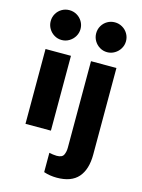

<svg xmlns="http://www.w3.org/2000/svg" viewBox="-146 -824 867 1175"><g transform="rotate(15 288.0 -236.5)"><path d="M63.5 -474.1H224.6V0H63.5ZM49.8 -647.5Q49.8 -673.3 62.5 -695.1Q75.2 -716.8 96.7 -729.2Q118.2 -741.7 144 -741.7Q169.4 -741.7 191.2 -729.2Q212.9 -716.8 225.8 -695.1Q238.8 -673.3 238.8 -647.5Q238.8 -622.1 225.8 -600.3Q212.9 -578.6 191.2 -565.7Q169.4 -552.7 144 -552.7Q118.2 -552.7 96.7 -565.7Q75.2 -578.6 62.5 -600.3Q49.8 -622.1 49.8 -647.5ZM250.5 255.9V133.3Q260.3 135.7 273.9 137.7Q287.6 139.6 297.9 139.6Q332.5 139.6 342 120.1Q351.6 100.6 351.6 74.2V-474.1H512.7V74.2Q512.7 168.5 468.8 218.8Q424.8 269 333 269Q289.6 269 250.5 255.9ZM337.9 -647.5Q337.9 -673.3 350.6 -695.1Q363.3 -716.8 384.8 -729.2Q406.2 -741.7 432.1 -741.7Q457.5 -741.7 479.2 -729.2Q501 -716.8 513.9 -695.1Q526.9 -673.3 526.9 -647.5Q526.9 -622.1 513.9 -600.3Q501 -578.6 479.2 -565.7Q457.5 -552.7 432.1 -552.7Q406.2 -552.7 384.8 -565.7Q363.3 -578.6 350.6 -600.3Q337.9 -622.1 337.9 -647.5Z"/></g></svg>

Font: Glacial Indifference
Style: Bold
Weight: 700
Designer: Alfredo Marco Pradil
Foundry: Alfredo Marco Pradil
Version: Version 1.312